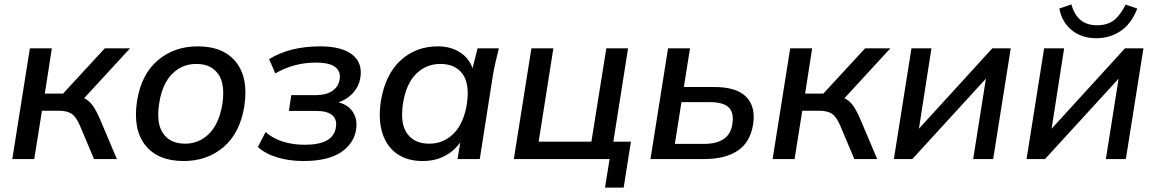

<svg xmlns="http://www.w3.org/2000/svg" viewBox="-20 -724 5261 874"><path d="M36 0 116 -504H216L184 -298H267L457 -504H572L363 -277Q386 -266 402 -243.5Q418 -221 435 -182L512 0H408L343 -154Q326 -193 305.5 -206.5Q285 -220 246 -220H171L136 0Z M816 9Q698 9 641 -63.5Q584 -136 604 -266Q624 -387 699 -450Q774 -513 880 -513Q998 -513 1055 -440.5Q1112 -368 1092 -239Q1072 -118 997.5 -54.5Q923 9 816 9ZM823 -70Q886 -70 931.5 -115Q977 -160 992 -249Q1006 -342 973 -387.5Q940 -433 874 -433Q809 -433 764 -388Q719 -343 705 -256Q690 -163 722.5 -116.5Q755 -70 823 -70Z M1361 9Q1297 9 1242 -7.5Q1187 -24 1154 -55L1189 -123Q1221 -94 1267.5 -79.5Q1314 -65 1366 -65Q1434 -65 1468.5 -85Q1503 -105 1509 -144Q1515 -181 1492 -200Q1469 -219 1420 -219H1295L1306 -291H1420Q1464 -291 1492.5 -310Q1521 -329 1526 -363Q1532 -398 1506.5 -418.5Q1481 -439 1418 -439Q1366 -439 1320.5 -426.5Q1275 -414 1233 -390L1205 -455Q1300 -513 1437 -513Q1536 -513 1584 -475Q1632 -437 1620 -368Q1614 -331 1587.5 -301.5Q1561 -272 1521 -258Q1565 -247 1586.5 -214Q1608 -181 1601 -134Q1591 -70 1531.5 -30.5Q1472 9 1361 9Z M1904 9Q1834 9 1787 -24Q1740 -57 1720.5 -118.5Q1701 -180 1714 -266Q1735 -387 1804.5 -450Q1874 -513 1973 -513Q2031 -513 2073.5 -486Q2116 -459 2131 -413L2154 -504H2251Q2243 -473 2236 -442.5Q2229 -412 2224 -383L2164 0H2063L2075 -76Q2047 -36 2003.5 -13.5Q1960 9 1904 9ZM1934 -70Q1998 -70 2044 -115Q2090 -160 2105 -249Q2119 -342 2085.5 -387.5Q2052 -433 1985 -433Q1920 -433 1874.5 -388Q1829 -343 1815 -256Q1800 -163 1833 -116.5Q1866 -70 1934 -70Z M2734 130 2755 0H2319L2399 -504H2499L2432 -79H2672L2740 -504H2839L2772 -79H2852L2819 130Z M2941 0 3021 -504H3121L3093 -328H3230Q3333 -328 3377 -283Q3421 -238 3408 -157Q3395 -76 3338 -38Q3281 0 3186 0ZM3052 -69H3185Q3241 -69 3274 -91Q3307 -113 3314 -160Q3322 -212 3296.5 -235.5Q3271 -259 3214 -259H3082Z M3497 0 3577 -504H3677L3645 -298H3728L3918 -504H4033L3824 -277Q3847 -266 3863 -243.5Q3879 -221 3896 -182L3973 0H3869L3804 -154Q3787 -193 3766.5 -206.5Q3746 -220 3707 -220H3632L3597 0Z M4049 0 4129 -504H4220L4163 -138L4497 -504H4581L4501 0H4410L4468 -366L4133 0Z M4653 0 4733 -504H4824L4767 -138L5101 -504H5185L5105 0H5014L5072 -366L4737 0ZM4970 -550Q4905 -550 4860 -585.5Q4815 -621 4802 -685L4857 -704Q4871 -655 4900 -632Q4929 -609 4974 -609Q5020 -609 5049.5 -631Q5079 -653 5104 -703L5157 -685Q5129 -614 5080 -582Q5031 -550 4970 -550Z"/></svg>

Font: Mulish SemiBold
Style: Italic
Weight: 600
Italic angle: -9°
Designer: Vernon Adams
Foundry: Vernon Adams
Version: Version 3.603; ttfautohint (v1.8.3)